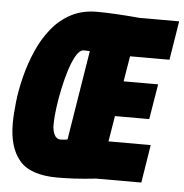

<svg xmlns="http://www.w3.org/2000/svg" viewBox="-52 -760 787 820"><g transform="rotate(5 342.0 -350.0)"><path d="M583 0H389Q336 6 296 8Q256 10 224 10Q108 10 61 -45.5Q14 -101 14 -203Q14 -244 20 -297Q26 -350 40.5 -407Q55 -464 78.5 -518Q102 -572 137 -615.5Q172 -659 220 -684.5Q268 -710 331 -710Q370 -710 421 -707Q472 -704 513 -700H684L657 -533H488L470 -424H618L593 -273H446L428 -163H609ZM253 -156 315 -540Q309 -540 303 -540.5Q297 -541 289 -541Q273 -541 258 -517Q243 -493 230.5 -454.5Q218 -416 208.5 -371.5Q199 -327 193.5 -285.5Q188 -244 188 -214Q188 -188 197 -170.5Q206 -153 222 -153Q241 -153 253 -156Z"/></g></svg>

Font: Georama Condensed Black
Style: Italic
Weight: 900
Width: 3
Italic angle: -9°
Designer: Jean-Baptiste Levee
Foundry: Production Type
Version: Version 1.000